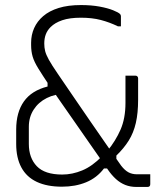

<svg xmlns="http://www.w3.org/2000/svg" viewBox="-20 -729 640 759"><path d="M208 -438Q238 -394 271.5 -345Q305 -296 337 -249.5Q369 -203 395.5 -165Q422 -127 439 -102.5Q456 -78 459 -74Q473 -56 487.5 -48Q502 -40 522 -40Q532 -40 542 -40Q552 -40 562 -40H574Q574 -30 574 -20.5Q574 -11 574 -1Q574 4 571.5 7Q569 10 563 10Q552 10 541 10Q530 10 519 10Q495 10 475 2Q455 -6 438 -21.5Q421 -37 406 -59Q399 -69 380 -96.5Q361 -124 335 -161Q309 -198 280 -240Q251 -282 223.5 -321Q196 -360 175 -391Q147 -433 131 -459Q115 -485 109 -505.5Q103 -526 103 -551V-560Q103 -591 115 -618Q127 -645 151 -665.5Q175 -686 212 -697.5Q249 -709 300 -709Q341 -709 373.5 -703Q406 -697 427 -688.5Q448 -680 454 -674Q456 -672 457 -670Q458 -668 458 -665Q458 -655 458 -645Q458 -635 458 -625H446Q413 -641 378.5 -650Q344 -659 300 -659Q255 -659 226 -649Q197 -639 180 -622Q167 -609 161 -593Q155 -577 155 -557Q155 -541 158.5 -527Q162 -513 173 -493Q184 -473 208 -438ZM225 9Q166 9 125.5 -10Q85 -29 64.5 -67Q44 -105 44 -160V-217Q44 -285 74.5 -328Q105 -371 168 -387V-418L239 -358Q198 -358 165 -341.5Q132 -325 113 -295.5Q94 -266 94 -228V-160Q94 -105 125.5 -72Q157 -39 226 -39Q266 -39 305.5 -55.5Q345 -72 383 -111L425 -63H391Q363 -26 320.5 -8.5Q278 9 225 9ZM476 -430Q486 -430 495.5 -430Q505 -430 515 -430Q520 -430 523 -427Q526 -424 526 -419V-335Q526 -282 517 -243Q508 -204 489 -173.5Q470 -143 440 -114V-82L405 -133Q437 -172 456.5 -216.5Q476 -261 476 -322Q476 -357 476 -379.5Q476 -402 476 -430Z"/></svg>

Font: Recursive Sans Linear Light
Style: Regular
Weight: 300
Version: Version 1.085